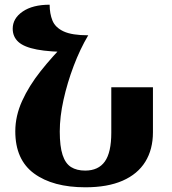

<svg xmlns="http://www.w3.org/2000/svg" viewBox="-20 -786 730 816"><path d="M343 10Q205 10 125 -48.5Q45 -107 45 -228Q45 -293 74 -357Q103 -421 153 -484Q203 -547 264 -608L355 -636Q320 -577 293 -505.5Q266 -434 250 -362Q234 -290 234 -227Q234 -164 246 -127.5Q258 -91 282 -76Q306 -61 342 -61Q398 -61 425.5 -99.5Q453 -138 453 -222V-415H630V-224Q630 -151 597.5 -98.5Q565 -46 501 -18Q437 10 343 10ZM355 -636 284 -565Q192 -565 137 -575.5Q82 -586 58 -608Q34 -630 34 -664Q34 -708 76.5 -737Q119 -766 191 -766Q191 -728 203 -698.5Q215 -669 250.5 -652.5Q286 -636 355 -636Z"/></svg>

Font: Noto Serif Armenian ExtraBold
Style: Regular
Weight: 800
Version: Version 2.007